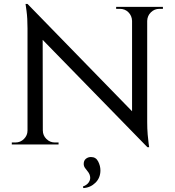

<svg xmlns="http://www.w3.org/2000/svg" viewBox="-20 -735 889 977"><path d="M120 -715 720 -99 730 14 130 -601ZM123 -71V0H40V-10Q40 -10 49 -10Q58 -10 59 -10Q84 -10 102 -28Q120 -46 120 -71ZM198 -71Q198 -46 216 -28Q234 -10 259 -10Q260 -10 269 -10Q278 -10 278 -10V0H195V-71ZM120 -715 197 -627 198 0H120V-590Q120 -643 115 -679Q110 -715 110 -715ZM729 -700V-114Q729 -80 731.5 -50.5Q734 -21 736.5 -3.5Q739 14 739 14H730L652 -75V-700ZM809 -700V-690Q809 -690 800 -690Q791 -690 791 -690Q766 -690 748 -672.5Q730 -655 729 -629H726V-700ZM571 -700H654V-629H652Q651 -655 633.5 -672.5Q616 -690 590 -690Q590 -690 581 -690Q572 -690 571 -690ZM406 99Q406 82 417 73Q428 64 443 64Q468 64 479.5 86.5Q491 109 491 132Q491 170 465.5 195Q440 220 404 222L402 214Q421 207 430 195Q439 183 439 170Q439 161 435.5 152.5Q432 144 426 137Q419 129 412.5 119.5Q406 110 406 99Z"/></svg>

Font: Cinzel Eorzea
Style: Regular
Weight: 500
Designer: Natanael Gama
Version: Version 2.000